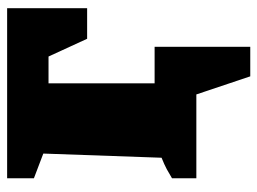

<svg xmlns="http://www.w3.org/2000/svg" viewBox="-114 -470 739 552"><g transform="rotate(-90 256.0 -194.5)"><path d="M508 -544V-314H420L369 -425H292V-120H397V155H312L260 0H19V-70Q32 -78 45 -85Q58 -92 78 -100L90 -440L19 -467V-544Z"/></g></svg>

Font: Piazzolla SC Black
Style: Regular
Weight: 900
Designer: Juan Pablo del Peral
Foundry: Huerta Tipografica
Version: Version 1.330